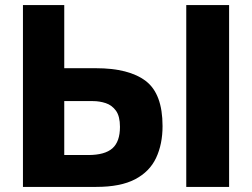

<svg xmlns="http://www.w3.org/2000/svg" viewBox="-20 -733 989 753"><path d="M357.5 0H70V-713H232V-465.5H356Q486 -465.5 551.8 -415.2Q617.5 -365 617.5 -238.5Q617.5 -167.5 592.2 -113.8Q567 -60 510 -30Q453 0 357.5 0ZM232 -125H326Q391 -125 420.8 -151.2Q450.5 -177.5 450.5 -235.5Q450.5 -277 434.8 -298.8Q419 -320.5 394.8 -328.5Q370.5 -336.5 344.5 -336.5H232ZM710.5 0V-713H878.5V0Z"/></svg>

Font: Heraclito
Style: Bold
Weight: 700
Designer: Kostas Bartsokas (font) & Cristiano Sobral (main changes)
Foundry: Kostas Bartsokas (font) & Cristiano Sobral (main changes)
Version: Version 1.00;July 8, 2020;FontCreator 13.0.0.2655 64-bit